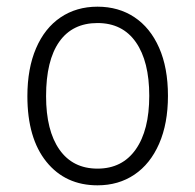

<svg xmlns="http://www.w3.org/2000/svg" viewBox="-20 -543 584 575"><path d="M62 -255Q62 -338 88 -398.5Q114 -459 161.5 -491Q209 -523 272 -523Q335 -523 382.5 -491.5Q430 -460 456.5 -400Q483 -340 483 -256Q483 -173 456.5 -112.5Q430 -52 382.5 -20Q335 12 272 12Q176 12 119 -58.5Q62 -129 62 -255ZM427 -256Q427 -359 387 -416.5Q347 -474 272 -474Q197 -474 157.5 -418Q118 -362 118 -255Q118 -152 158 -95Q198 -38 272 -38Q346 -38 386.5 -95.5Q427 -153 427 -256Z"/></svg>

Font: Overpass ExtraLight
Style: Regular
Weight: 200
Designer: Delve Withrington, Thomas Jockin
Foundry: Delve Fonts
Version: Version 3.000;DELV;Overpass